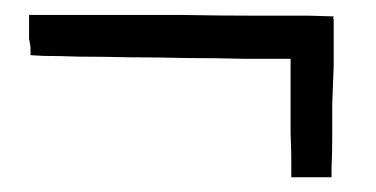

<svg xmlns="http://www.w3.org/2000/svg" viewBox="-20 -492 511 261"><path d="M430.7 -265.6Q431.6 -281.2 431.6 -302.7Q431.6 -325.2 431.6 -350.6Q432.6 -377 433.6 -401.4Q433.6 -424.8 433.6 -443.4Q433.6 -460.9 433.6 -466.8Q433.6 -466.8 432.6 -466.8Q432.6 -467.8 433.6 -468.8Q433.6 -468.8 433.6 -469.7Q430.7 -469.7 400.4 -470.7Q369.1 -470.7 324.2 -470.7Q279.3 -470.7 226.6 -471.7Q174.8 -471.7 129.9 -471.7Q85 -471.7 53.7 -471.7Q23.4 -471.7 19.5 -471.7Q19.5 -465.8 19.5 -457Q19.5 -448.2 19.5 -439.5Q21.5 -430.7 21.5 -424.8Q21.5 -418 21.5 -417Q21.5 -417 39.1 -416Q57.6 -416 87.9 -415Q119.1 -415 157.2 -414.1Q195.3 -414.1 234.4 -413.1Q273.4 -413.1 309.6 -412.1Q346.7 -412.1 375 -412.1Q375 -389.6 375 -363.3Q375 -335.9 375 -311.5Q376 -288.1 376 -271.5Q376 -253.9 376 -251Q394.5 -251 430.7 -251Q430.7 -251 430.7 -265.6Z"/></svg>

Font: Londrina Solid
Style: NNS
Weight: 400
Designer: Marcelo Magalhaes
Version: Version 1.002